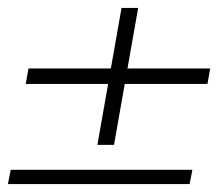

<svg xmlns="http://www.w3.org/2000/svg" viewBox="-27 -568 551 485"><path d="M-7 -103 0 -139H459L452 -103ZM219 -202 280 -548H322L261 -202ZM38 -356 45 -395H504L497 -356Z"/></svg>

Font: DM Sans 12pt ExtraLight
Style: Italic
Weight: 250
Italic angle: -10°
Version: Version 4.004;gftools[0.9.30]